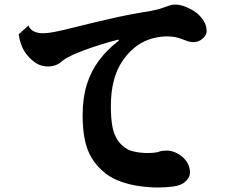

<svg xmlns="http://www.w3.org/2000/svg" viewBox="-20 -790 1040 843"><path d="M752 -770Q765.1 -770 782.2 -764.6Q799.3 -759.3 816.7 -750.2Q834 -741.2 847.2 -730Q862.8 -716.3 875 -697Q887.2 -677.7 887.2 -652.8Q887.2 -642.1 880.1 -631.8Q873 -621.6 860.8 -613.8Q852.1 -608.9 843.5 -606.9Q835 -605 826.2 -605Q816.9 -605 803.2 -609.4Q789.6 -613.8 773.9 -620.1Q752.4 -628.4 725.1 -629.9Q697.8 -631.3 669.9 -626Q610.8 -615.2 565.9 -577.1Q535.6 -550.8 513.2 -515.4Q490.7 -480 478.8 -432.6Q466.8 -385.3 466.8 -321.8Q466.8 -272.5 473.1 -236.8Q479.5 -201.2 495.6 -176Q511.7 -150.9 541 -133.8Q548.3 -129.9 562 -126.2Q575.7 -122.6 592.3 -120.4Q608.9 -118.2 625 -118.2Q643.1 -118.2 657.2 -119.6Q671.4 -121.1 678.2 -124Q685.5 -127 695.1 -127.9Q704.6 -128.9 711.9 -128.9Q729 -128.9 747.1 -121.8Q765.1 -114.7 780.3 -101.8Q795.4 -88.9 804.7 -71.5Q814 -54.2 814 -33.2Q814 -19.5 807.1 -8.3Q800.3 2.9 788.1 12.2Q771.5 24.4 740.2 28.8Q709 33.2 671.9 33.2Q634.8 33.2 592.8 27.3Q550.8 21.5 511.7 7.8Q472.7 -5.9 442.9 -28.8Q405.3 -59.1 383.3 -95.2Q361.3 -131.3 352.1 -177.7Q342.8 -224.1 342.8 -284.2Q342.8 -359.4 361.1 -418.5Q379.4 -477.5 415 -525.1Q450.7 -572.8 502 -611.8L500 -616.2Q462.9 -606.9 425.3 -595.2Q387.7 -583.5 354.5 -571.3Q321.3 -559.1 296.9 -547.9Q286.1 -543 273.2 -535.6Q260.3 -528.3 252 -521Q240.7 -510.3 226.1 -504.6Q211.4 -499 195.8 -498Q180.2 -497.6 164.6 -501.5Q148.9 -505.4 134.8 -515.1Q105 -536.1 86.9 -565.2Q68.8 -594.2 62 -639.2L105 -678.2Q111.8 -660.2 128.9 -652.1Q146 -644 168.9 -644Q189 -644 218.5 -649.7Q248 -655.3 290 -666Q370.1 -686 458.7 -706.5Q547.4 -727.1 638.2 -741.2Q652.3 -743.7 670.4 -748.3Q688.5 -752.9 704.1 -758.8Q717.8 -764.2 728.8 -767.1Q739.7 -770 752 -770Z"/></svg>

Font: BIZ UDMincho
Style: Bold
Weight: 700
Monospace: yes
Designer: TypeBank Co., Ltd.
Foundry: Morisawa Inc.
Version: Version 1.06